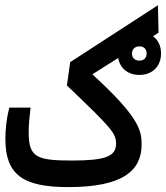

<svg xmlns="http://www.w3.org/2000/svg" viewBox="-20 -725 647 748"><path d="M246.1 3.9C459 3.9 531.7 -60.5 531.7 -161.6C531.7 -216.8 522.5 -268.6 339.8 -435.5L440.4 -499C447.8 -458 479.5 -433.1 522.9 -433.1C570.8 -433.1 607.4 -463.9 607.4 -516.6C607.4 -546.9 595.2 -569.8 576.2 -584L597.7 -597.7L595.2 -704.6L253.4 -482.9L240.7 -392.1C414.1 -226.1 432.1 -207 432.1 -165C432.1 -115.2 389.6 -99.6 259.8 -99.6C120.6 -99.6 91.8 -113.3 91.8 -209.5C91.8 -244.1 94.7 -266.6 99.1 -305.7H16.1C4.9 -261.2 1 -220.7 1 -183.1C1 -43.5 70.3 3.9 246.1 3.9ZM522.9 -488.8C507.3 -488.8 494.1 -498 494.1 -516.6C494.1 -533.7 506.3 -544.4 523.4 -544.4C540 -544.4 551.3 -534.2 551.3 -516.6C551.3 -499 540 -488.8 522.9 -488.8Z"/></svg>

Font: Cascadia Code PL
Style: Regular
Weight: 400
Monospace: yes
Designer: Aaron Bell
Foundry: Saja Typeworks
Version: Version 2404.023